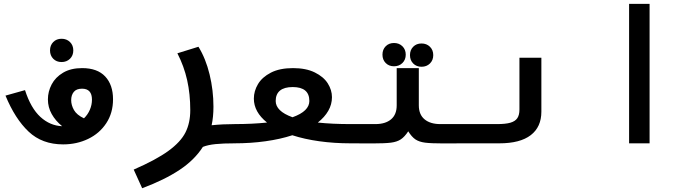

<svg xmlns="http://www.w3.org/2000/svg" viewBox="-20 -745 3640 998"><path d="M8.5 -248 110 -276.5Q140 -183 190 -137.2Q240 -91.5 303 -89Q268.5 -117 248.8 -152.2Q229 -187.5 229 -228.5Q229 -269 248.5 -306.2Q268 -343.5 308 -367.2Q348 -391 407 -391Q486 -391 526.8 -347.5Q567.5 -304 567.5 -229Q567.5 -158 532.5 -104.8Q497.5 -51.5 438.2 -23Q379 5.5 308 5.5Q199 5.5 128.8 -60.8Q58.5 -127 8.5 -248ZM416.5 -130Q436.5 -149.5 447.2 -174.8Q458 -200 458 -227Q458 -284 406.5 -284Q377 -284 363.5 -267.2Q350 -250.5 350 -224.5Q350 -198.5 364.5 -173Q379 -147.5 416.5 -130ZM240 -483Q240 -509.5 256.8 -526.5Q273.5 -543.5 300 -543.5Q326.5 -543.5 343.8 -526.5Q361 -509.5 361 -483Q361 -456.5 343.8 -439.5Q326.5 -422.5 300 -422.5Q273.5 -422.5 256.8 -439.5Q240 -456.5 240 -483Z M969 -172.5Q969 -256 952.8 -328.5Q936.5 -401 902 -468L1011.5 -502Q1049.5 -440.5 1069.5 -358Q1089.5 -275.5 1089.5 -190.5Q1089.5 -137 1080 -94Q1138 -100 1201.5 -100V0Q1140 0 1100.5 4Q1061 8 1034.5 18.5Q991 86.5 913.5 138Q836 189.5 719 233.5L675 136.5Q792 85.5 855.5 39.2Q919 -7 944 -56.5Q969 -106 969 -172.5Z M1368 -108Q1299.5 -163 1299.5 -232.5Q1299.5 -271.5 1321 -307.8Q1342.5 -344 1388.2 -367.5Q1434 -391 1503 -391Q1570.5 -391 1616.2 -368.5Q1662 -346 1683.8 -311.5Q1705.5 -277 1705.5 -240Q1705.5 -202.5 1686.5 -169.2Q1667.5 -136 1632 -108Q1708 -100 1801.5 -100V0Q1716.5 0 1639.5 -10.8Q1562.5 -21.5 1499.5 -42Q1437 -21.5 1360.2 -10.8Q1283.5 0 1198.5 0V-100Q1291 -100 1368 -108ZM1500.5 -135.5Q1545 -151.5 1566.5 -172.8Q1588 -194 1588 -220Q1588 -292.5 1501.5 -292.5Q1457.5 -292.5 1435.2 -274Q1413 -255.5 1413 -220Q1413 -194 1434.5 -172.8Q1456 -151.5 1500.5 -135.5Z M1968 -461Q1968 -487.5 1984.8 -504.5Q2001.5 -521.5 2028 -521.5Q2054.5 -521.5 2071.8 -504.5Q2089 -487.5 2089 -461Q2089 -434.5 2071.8 -417.5Q2054.5 -400.5 2028 -400.5Q2001.5 -400.5 1984.8 -417.5Q1968 -434.5 1968 -461ZM2111 -458.5Q2111 -485 2127.8 -502Q2144.5 -519 2171 -519Q2197.5 -519 2214.8 -502Q2232 -485 2232 -458.5Q2232 -432 2214.8 -415Q2197.5 -398 2171 -398Q2144.5 -398 2127.8 -415Q2111 -432 2111 -458.5ZM2042 -197.5V-391H2157V-197.5Q2157 -149.5 2186.8 -124.8Q2216.5 -100 2269 -100H2401.5V0L2283.5 0.5Q2220.5 0.5 2189.5 -3.5Q2158.5 -7.5 2139.2 -20.5Q2120 -33.5 2102 -62.5Q2083 -33.5 2063.2 -20.5Q2043.5 -7.5 2012.2 -3.5Q1981 0.5 1918 0.5L1798.5 0V-100H1931Q1983.5 -100 2012.8 -124.8Q2042 -149.5 2042 -197.5Z M2400 -100H2564Q2608 -100 2633 -107.2Q2658 -114.5 2669 -130.8Q2680 -147 2680 -175.5V-445H2794V-164.5Q2794 -85 2738.8 -42.5Q2683.5 0 2575.5 0H2400Z M3356.5 -725V0H3250V-725Z"/></svg>

Font: JuliaMono
Style: Bold Italic
Weight: 700
Italic angle: -9°
Monospace: yes
Designer: cormullion
Foundry: corm
Version: Version 0.057; ttfautohint (v1.8.4)